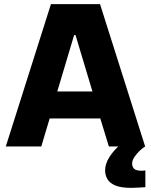

<svg xmlns="http://www.w3.org/2000/svg" viewBox="-20 -708 730 928"><path d="M8 0 226.2 -688H463.5L681.6 0H506.2L464.8 -135.3H220L179.5 0ZM256.8 -265.8H426.9L345 -538.5H338.3ZM614.3 200Q564.5 200 537.1 188.3Q509.6 176.7 498.8 157.3Q488 138 488 115.5Q488 84 509 50.8Q530 17.6 563 -10L681.6 0Q668.6 7.7 654.1 21.7Q639.6 35.7 629.1 51.7Q618.6 67.8 618.6 82.5Q618.6 97.6 627.9 107.4Q637.2 117.2 665.6 117.2Q668.2 117.2 672.8 116.9Q677.3 116.6 682.6 115.6V196.6Q668.5 197.6 649.7 198.8Q630.9 200 614.3 200Z"/></svg>

Font: Saira Thin
Style: Regular
Weight: 100
Designer: Hector Gatti with collaboration of the Omnibus-Type team
Foundry: Omnibus-Type
Version: Version 1.101